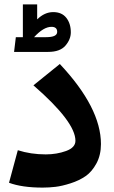

<svg xmlns="http://www.w3.org/2000/svg" viewBox="-20 -835 517 873"><path d="M302 -688Q302 -656 277.5 -627.5Q253 -599 199 -599H44L52 -666H84V-815H149V-747Q183 -780 222 -780Q261 -780 281.5 -754Q302 -728 302 -688ZM135 -666H190Q240 -666 240 -690Q240 -713 214 -713Q178 -713 135 -666ZM252 -544Q439 -345 439 -180Q439 -130 418.5 -92Q398 -54 369 -34Q340 -14 301 -1.5Q262 11 232.5 14.5Q203 18 174 18Q80 18 21 -4L61 -152Q120 -133 188 -133Q238 -133 280.5 -148.5Q323 -164 323 -195Q323 -281 132 -447Z"/></svg>

Font: FiraGO
Style: Bold
Weight: 700
Designer: bBox Type
Foundry: bBox Type GmbH
Version: Version 1.001;PS 001.001;hotconv 1.0.88;makeotf.lib2.5.64775